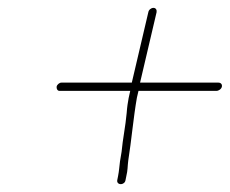

<svg xmlns="http://www.w3.org/2000/svg" viewBox="-20 -540 584 488"><path d="M299 -82 301 -92C305 -108 304 -117 306 -132C314 -182 319 -241 328 -292L332 -309H530C536 -309 543 -314 544 -320C545 -326 541 -330 535 -330H336L378 -509C379 -515 376 -520 370 -520C364 -520 358 -515 357 -509L315 -330H136C131 -330 125 -325 124 -320C123 -315 126 -309 131 -309H311L307 -291C305 -280 303 -268 302 -253C299 -219 292 -187 289 -154L285 -130C283 -116 283 -107 280 -92L278 -82C277 -76 281 -72 287 -72C293 -72 298 -76 299 -82Z"/></svg>

Font: Electronic
Style: ThnIt
Weight: 100
Version: Version 1.011